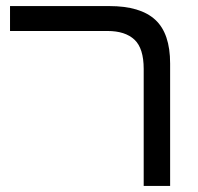

<svg xmlns="http://www.w3.org/2000/svg" viewBox="-20 -612 653 632"><path d="M453 0V-385Q453 -453 422.5 -481.5Q392 -510 334 -510H13V-592H340Q442 -592 491 -547Q540 -502 540 -403V0Z"/></svg>

Font: Noto Sans Hebrew SemiCondensed
Style: Regular
Weight: 400
Width: 4
Designer: Monotype Design Team
Foundry: Monotype Imaging Inc.
Version: Version 2.004; ttfautohint (v1.8.4.7-5d5b)